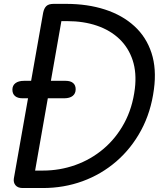

<svg xmlns="http://www.w3.org/2000/svg" viewBox="-20 -948 802 968"><path d="M94.5 0Q70 0 58.2 -14Q46.5 -28 50 -49L197.5 -883.5Q202 -906 213.5 -917.2Q225 -928.5 251 -928.5H312.5Q421.5 -928.5 509.2 -900Q597 -871.5 657.2 -816.5Q717.5 -761.5 743.8 -681.2Q770 -601 756 -497.5Q741 -383 691.5 -291.2Q642 -199.5 566.5 -134.2Q491 -69 396.5 -34.5Q302 0 196 0ZM94 -452.5Q69 -452.5 55.8 -463.8Q42.5 -475 42.5 -496Q42.5 -517 58 -528.8Q73.5 -540.5 101 -540.5H311Q335.5 -540.5 348.5 -529.5Q361.5 -518.5 361.5 -498Q361.5 -476.5 346.5 -464.5Q331.5 -452.5 303.5 -452.5ZM157 -88H196Q281.5 -88 360 -116Q438.5 -144 501.8 -197.5Q565 -251 606.5 -327.5Q648 -404 660 -501.5Q669.5 -581.5 648.8 -644.5Q628 -707.5 582 -751.5Q536 -795.5 468.8 -818.5Q401.5 -841.5 318.5 -841.5H289.5Z"/></svg>

Font: Edu AU VIC WA NT Hand Medium
Style: Regular
Weight: 500
Version: Version 1.001